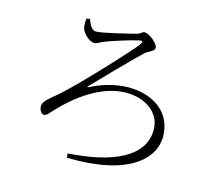

<svg xmlns="http://www.w3.org/2000/svg" viewBox="-109 -891 1218 1064"><g transform="rotate(15 500.0 -358.5)"><path d="M282 -743C294 -715 307 -684 332 -684C371 -684 516 -721 555 -731C576 -736 582 -750 594 -750C624 -750 676 -705 676 -683C676 -661 643 -655 623 -637C570 -588 416 -429 371 -382C363 -374 365 -371 376 -377C441 -411 521 -432 589 -432C733 -432 843 -354 843 -217C843 -92 716 42 358 33L356 9C611 -7 783 -85 783 -241C783 -335 699 -400 584 -400C446 -400 310 -302 208 -189C194 -173 187 -164 173 -164C156 -164 145 -187 145 -207C145 -235 184 -262 225 -297C322 -382 543 -621 587 -677C599 -694 601 -704 575 -698C536 -690 427 -656 389 -640C368 -632 356 -620 340 -620C310 -620 272 -658 265 -684C260 -699 261 -722 264 -740Z"/></g></svg>

Font: Noto Serif CJK TC Light
Style: Regular
Weight: 300
Designer: Ryoko NISHIZUKA 西塚涼子 (kana & ideographs); Frank Grießhammer (Latin, Greek & Cyrillic); Wenlong ZHANG 张文龙 (bopomofo); San
Foundry: Adobe
Version: Version 2.001;hotconv 1.1.0;makeotfexe 2.6.0